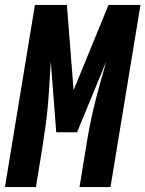

<svg xmlns="http://www.w3.org/2000/svg" viewBox="-39 -755 587 775"><path d="M-19 0 102 -735H231L258 -391L399 -735H528L407 0H282L306 -147Q313 -192 321.5 -237Q330 -282 341 -327Q352 -372 364.5 -417Q377 -462 390 -507L272 -221H188L166 -507Q163 -462 160.5 -417Q158 -372 154 -327Q150 -282 143.5 -237Q137 -192 130 -147L106 0Z"/></svg>

Font: Iosevka Heavy Oblique
Style: Regular
Weight: 900
Italic angle: -9°
Monospace: yes
Designer: Belleve Invis
Foundry: Belleve Invis
Version: Version 32.5.0; ttfautohint (v1.8.4)